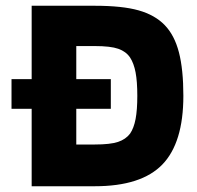

<svg xmlns="http://www.w3.org/2000/svg" viewBox="-20 -647 684 667"><path d="M20 -269V-372H90V-627H309Q405 -627 461.5 -611Q518 -595 552 -560Q586 -525 601.5 -465.5Q617 -406 617 -314Q617 -151 544 -75.5Q471 0 309 0H90V-269ZM365 -372V-269H245V-145H309Q363 -145 390 -154Q417 -163 432 -183Q445 -202 451 -233.5Q457 -265 457 -314Q457 -364 451 -395.5Q445 -427 432 -447Q418 -468 391 -477.5Q364 -487 309 -487H245V-372Z"/></svg>

Font: Blinker
Style: Bold
Weight: 700
Designer: Juergen Huber
Foundry: supertype
Version: Version 1.015;PS 1.15;hotconv 1.0.88;makeotf.lib2.5.647800; 